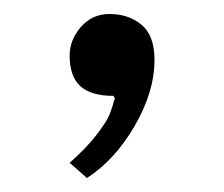

<svg xmlns="http://www.w3.org/2000/svg" viewBox="-20 -128 322 276"><path d="M105 127.9 80.1 106Q104 85 118.7 65.9Q133.3 46.9 137.5 36.6Q141.6 26.4 145 13.2L143.1 9.8Q110.4 9.8 95.2 -4.4Q80.1 -18.6 80.1 -47.9Q80.1 -70.8 96.4 -89.4Q112.8 -107.9 137.2 -107.9Q165 -107.9 183.6 -92.3Q202.1 -76.7 202.1 -42Q202.1 3.9 173.6 53Q145 102.1 105 127.9Z"/></svg>

Font: Jacques Francois
Style: Regular
Weight: 400
Designer: Manvel Shmavonyan, Alexei Vanyashin
Foundry: Cyreal (www.cyreal.org)
Version: Version 1.003